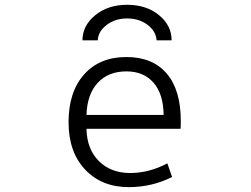

<svg xmlns="http://www.w3.org/2000/svg" viewBox="-20 -767 1040 797"><path d="M385.7 -599.6H322.3Q322.3 -660.2 375 -703.6Q427.7 -747.1 507.8 -747.1Q587.9 -747.1 640.1 -704.1Q692.4 -661.1 692.4 -599.6H629.9Q627.9 -636.7 592.8 -663.6Q557.6 -690.4 507.8 -690.4Q458 -690.4 422.9 -663.6Q387.7 -636.7 385.7 -599.6ZM338.9 -290H659.2Q658.2 -377 617.2 -423.8Q576.2 -470.7 504.9 -470.7Q429.7 -470.7 385.7 -423.3Q341.8 -376 338.9 -290ZM338.9 -232.4Q340.8 -147.5 390.6 -98.1Q440.4 -48.8 520.5 -48.8Q598.6 -48.8 674.8 -88.9L694.3 -32.2Q610.4 9.8 514.6 9.8Q402.3 9.8 333.5 -63Q264.6 -135.7 264.6 -259.8Q264.6 -385.7 329.1 -458Q393.6 -530.3 504.9 -530.3Q613.3 -530.3 671.9 -461.9Q730.5 -393.6 730.5 -264.6Q730.5 -241.2 729.5 -232.4Z"/></svg>

Font: GenEi Gothic M SemiLight
Style: Regular
Weight: 350
Designer: o_tamon (Modified); [Source Han Sans]
Ryoko NISHIZUKA  (kana & ideographs); Paul D. Hunt (Latin, Greek & Cyrillic); Wenl
Version: Version 1.1a;Original Version 1.004